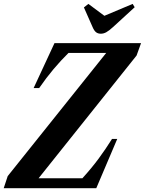

<svg xmlns="http://www.w3.org/2000/svg" viewBox="-46 -988 761 1008"><path d="M-26.5 0 -5.5 -63.5 511.5 -710H313.5Q273 -670 235.2 -625.2Q197.5 -580.5 159.5 -525.5H130.5L240 -761.5H694.5L671 -696.5L156.5 -52H386.5Q435.5 -106 472 -155.5Q508.5 -205 542 -258.5H569.5L459.5 0ZM483.5 -811Q468 -811 458 -819Q448 -827 440 -846L394.5 -949L418 -967.5L502 -905L650.5 -967.5L661 -950L547.5 -846Q525.5 -826 511.5 -818.5Q497.5 -811 483.5 -811Z"/></svg>

Font: Libre Caslon Condensed
Style: Italic
Weight: 400
Italic angle: -22.583°
Designer: Pablo Impallari, Rodrigo Fuenzalida, Katja Schimmel, Ertekin Erdin
Foundry: Pablo Impallari, Rodrigo Fuenzalida
Version: Version 2.000;gftools[0.9.33]